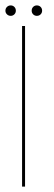

<svg xmlns="http://www.w3.org/2000/svg" viewBox="-22 -689 198 709"><path d="M59.5 0H70.5V-593H59.5ZM17.5 -630.5Q25.5 -630.5 31 -636Q36.5 -641.5 36.5 -649.5Q36.5 -658 31 -663.5Q25.5 -669 17.5 -669Q9.5 -669 3.8 -663.5Q-2 -658 -2 -649.5Q-2 -641.5 3.8 -636Q9.5 -630.5 17.5 -630.5ZM114 -630.5Q122.5 -630.5 128 -636Q133.5 -641.5 133.5 -649.5Q133.5 -658 128 -663.5Q122.5 -669 114 -669Q106 -669 100.5 -663.5Q95 -658 95 -649.5Q95 -641.5 100.5 -636Q106 -630.5 114 -630.5Z"/></svg>

Font: Anybody UltraCondensed Thin Thin
Style: Regular
Weight: 250
Version: Version 1.111